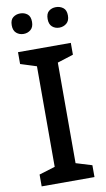

<svg xmlns="http://www.w3.org/2000/svg" viewBox="-100 -959 555 1006"><g transform="rotate(-10 178.0 -456.0)"><path d="M318 0H37V-63L122 -89V-624L37 -651V-714H318V-651L233 -624V-89L318 -63ZM29 -858Q29 -887 45 -899.5Q61 -912 83 -912Q105 -912 121 -899.5Q137 -887 137 -858Q137 -830 121 -816.5Q105 -803 83 -803Q61 -803 45 -816.5Q29 -830 29 -858ZM220 -858Q220 -887 235.5 -899.5Q251 -912 273 -912Q295 -912 311.5 -899.5Q328 -887 328 -858Q328 -830 311.5 -816.5Q295 -803 273 -803Q251 -803 235.5 -816.5Q220 -830 220 -858Z"/></g></svg>

Font: Noto Sans Adlam Medium
Style: Regular
Weight: 500
Version: Version 3.001